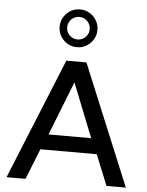

<svg xmlns="http://www.w3.org/2000/svg" viewBox="-60 -946 763 994"><g transform="rotate(5 322.0 -449.0)"><path d="M430.7 -239.3H209L319.3 -519.5ZM631.8 0 372.1 -627.9H267.6L11.7 0H110.4L173.8 -159.2H466.8L531.2 0ZM414.1 -799.8Q414.1 -759.8 385.3 -731Q356.4 -702.1 315.4 -702.1Q275.4 -702.1 246.6 -731Q217.8 -759.8 217.8 -799.8Q217.8 -840.8 246.6 -869.6Q275.4 -898.4 315.4 -898.4Q356.4 -898.4 385.3 -869.6Q414.1 -840.8 414.1 -799.8ZM374 -799.8Q374 -825.2 356.9 -842.3Q339.8 -859.4 315.4 -859.4Q291 -859.4 273.9 -842.3Q256.8 -825.2 256.8 -799.8Q256.8 -776.4 273.9 -759.3Q291 -742.2 315.4 -742.2Q339.8 -742.2 356.9 -759.3Q374 -776.4 374 -799.8Z"/></g></svg>

Font: Namkio Khamti Book
Style: Regular
Weight: 500
Designer: Debbi Hosken
Foundry: SIL International
Version: Version 3.917